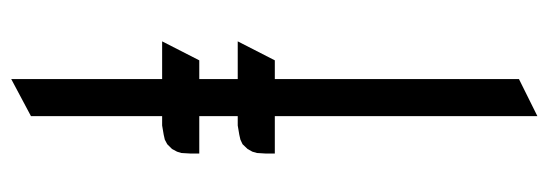

<svg xmlns="http://www.w3.org/2000/svg" viewBox="-346 -382 1002 351"><g transform="rotate(-90 155.5 -207.0)"><path d="M49.8 -206.1V-222.2L50.8 -238.8L53.2 -247.1L58.1 -255.9L66.9 -265.1L75.2 -269L84 -271L101.1 -273.9H118.2V-344.2H49.8V-359.9L50.8 -377L53.2 -384.8L58.1 -394L66.9 -402.8L75.2 -407.2L84 -409.2L101.1 -412.1H118.2V-651.9L186 -688V-412.1H254.9L220.2 -344.2H186V-273.9H254.9L220.2 -206.1H186V240.2L118.2 273.9V-206.1Z"/></g></svg>

Font: Petahja
Style: Regular
Weight: 400
Designer: T. Christopher White
Version: Version 1.1